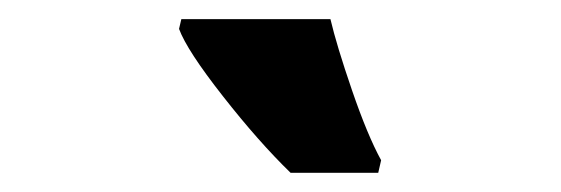

<svg xmlns="http://www.w3.org/2000/svg" viewBox="-20 -786 584 200"><path d="M168.9 -766.1H324.2Q330.6 -738.8 346.7 -691.9Q362.8 -645 377 -619.1L374 -606H282.7Q249.5 -638.2 212.2 -685.8Q174.8 -733.4 166.5 -755.9Z"/></svg>

Font: Open Sans Hebrew Condensed
Style: Bold Italic
Weight: 700
Width: 3
Italic angle: -12°
Foundry: Ascender Corporation, Yanek Iontef
Version: Version 2.001;PS 002.001;hotconv 1.0.70;makeotf.lib2.5.58329